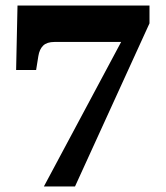

<svg xmlns="http://www.w3.org/2000/svg" viewBox="-20 -671 599 691"><path d="M138 0 416 -520H176Q149 -520 135.5 -507Q122 -494 118 -469L110 -419H38L43 -651H518V-587L250 0Z"/></svg>

Font: Noto Serif Telugu Black
Style: Regular
Weight: 900
Designer: Jelle Bosma - Monotype Design Team
Foundry: Monotype Imaging Inc.
Version: Version 2.005; ttfautohint (v1.8.4.7-5d5b)